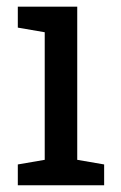

<svg xmlns="http://www.w3.org/2000/svg" viewBox="-20 -548 358 568"><path d="M32.7 0V-61.5L112.3 -75.2V-452.6L32.7 -466.3V-528.3H208.5V-75.2L288.1 -61.5V0Z"/></svg>

Font: Roboto Slab LO
Style: Regular
Weight: 400
Designer: Google
Version: Version 2.000